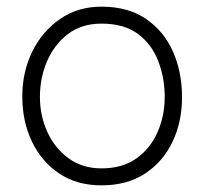

<svg xmlns="http://www.w3.org/2000/svg" viewBox="-20 -551 614 577"><path d="M285 6Q211 6 158 -29.5Q105 -65 76 -125.5Q47 -186 47 -261Q47 -335 77 -396Q107 -457 160.5 -494Q214 -531 285 -531Q365 -531 419 -494Q473 -457 500 -395.5Q527 -334 527 -259Q527 -185 498.5 -125Q470 -65 416 -29.5Q362 6 285 6ZM285 -45Q348 -45 390 -75Q432 -105 453.5 -154Q475 -203 475 -260Q475 -317 455.5 -367.5Q436 -418 394.5 -449Q353 -480 285 -480Q225 -480 184 -448.5Q143 -417 121.5 -367Q100 -317 100 -260Q100 -203 122.5 -154Q145 -105 186.5 -75Q228 -45 285 -45Z"/></svg>

Font: LXGW 975 Gothic SC 200W
Style: Regular
Weight: 200
Version: Version 2.01;February 25, 2021